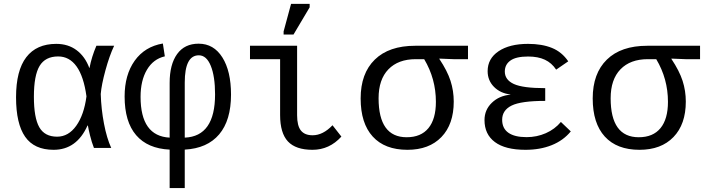

<svg xmlns="http://www.w3.org/2000/svg" viewBox="-20 -765 3641 993"><path d="M432.6 -115.7Q376.5 9.8 257.3 9.8Q157.2 9.8 110.1 -57.6Q63 -125 63 -261.7Q63 -400.4 116 -469.2Q168.9 -538.1 271 -538.1Q332.5 -538.1 376.2 -505.4Q419.9 -472.7 441.9 -413.6H442.9Q454.1 -471.7 478.5 -528.3H570.3Q545.9 -476.6 525.4 -401.6Q504.9 -326.7 501 -278.8Q503.4 -200.7 517.8 -125.5Q532.2 -50.3 555.2 0H465.8Q454.1 -29.8 445.6 -64.7Q437 -99.6 434.6 -115.7ZM155.3 -264.6Q155.3 -156.2 183.1 -107.2Q210.9 -58.1 275.4 -58.1Q334 -58.1 374.3 -114.5Q414.6 -170.9 427.2 -266.6Q413.1 -369.6 376 -421.4Q338.9 -473.1 280.8 -473.1Q214.4 -473.1 184.8 -424.1Q155.3 -375 155.3 -264.6Z M1174.8 -275.9Q1174.8 -142.6 1113.5 -70.1Q1052.2 2.4 935.5 8.8V207.5H857.4V8.8Q743.7 3.4 684.1 -65.9Q624.5 -135.3 624.5 -266.1Q624.5 -377.9 676.5 -450.9Q728.5 -523.9 822.3 -540L832.5 -473.6Q772.9 -460 740 -404.3Q707 -348.6 707 -264.2Q707 -61 857.4 -53.2V-336.4Q857.4 -431.6 896 -485.4Q934.6 -539.1 1007.3 -539.1Q1085.4 -539.1 1130.1 -468Q1174.8 -397 1174.8 -275.9ZM1092.3 -276.9Q1092.3 -370.1 1070.1 -424.6Q1047.9 -479 1008.3 -479Q935.5 -479 935.5 -337.9V-53.2Q1092.3 -59.6 1092.3 -276.9Z M1516.6 -168.9Q1516.6 -114.7 1536.1 -90.1Q1555.7 -65.4 1596.7 -65.4Q1650.4 -65.4 1699.7 -117.2L1745.6 -58.6Q1683.6 9.8 1596.2 9.8Q1509.8 9.8 1469.2 -33.4Q1428.7 -76.7 1428.7 -170.4V-459H1272.9V-528.3H1516.6ZM1446.8 -586.4V-602.5L1485.4 -745.1H1581.5V-727.1L1498 -586.4Z M2326.7 -239.7Q2326.7 -122.1 2262.9 -56.2Q2199.2 9.8 2087.4 9.8Q1970.2 9.8 1907.7 -58.8Q1845.2 -127.4 1845.2 -255.9Q1845.2 -385.3 1918.5 -456.8Q1991.7 -528.3 2127.4 -528.3H2400.4V-459H2324.7L2252.4 -461.9V-460Q2293.5 -398.4 2310.1 -346.9Q2326.7 -295.4 2326.7 -239.7ZM2234.4 -238.3Q2234.4 -357.4 2173.8 -459H2130.4Q2039.6 -459 1988.8 -406.5Q1938 -354 1938 -256.8Q1938 -55.2 2083.5 -55.2Q2157.2 -55.2 2195.8 -102.3Q2234.4 -149.4 2234.4 -238.3Z M2703.6 -55.7Q2756.3 -55.7 2803 -76.2Q2849.6 -96.7 2880.9 -134.3L2932.1 -85.4Q2893.1 -38.1 2833.3 -14.2Q2773.4 9.8 2697.8 9.8Q2593.3 9.8 2539.6 -30.3Q2485.8 -70.3 2485.8 -144Q2485.8 -196.8 2523.7 -233.4Q2561.5 -270 2619.6 -275.4V-276.4Q2567.4 -282.7 2534.7 -315.9Q2502 -349.1 2502 -397Q2502 -461.9 2558.6 -500Q2615.2 -538.1 2710.9 -538.1Q2783.2 -538.1 2834.7 -517.1Q2886.2 -496.1 2918.9 -447.8L2856.4 -404.8Q2833.5 -439.5 2798.1 -456.1Q2762.7 -472.7 2711.4 -472.7Q2648.9 -472.7 2619.9 -451.9Q2590.8 -431.2 2590.8 -395Q2590.8 -352.1 2637.5 -330.6Q2684.1 -309.1 2799.8 -309.1V-243.2Q2674.8 -243.2 2626 -219Q2577.1 -194.8 2577.1 -145.5Q2577.1 -101.1 2609.4 -78.4Q2641.6 -55.7 2703.6 -55.7Z M3526.9 -239.7Q3526.9 -122.1 3463.1 -56.2Q3399.4 9.8 3287.6 9.8Q3170.4 9.8 3107.9 -58.8Q3045.4 -127.4 3045.4 -255.9Q3045.4 -385.3 3118.7 -456.8Q3191.9 -528.3 3327.6 -528.3H3600.6V-459H3524.9L3452.6 -461.9V-460Q3493.7 -398.4 3510.3 -346.9Q3526.9 -295.4 3526.9 -239.7ZM3434.6 -238.3Q3434.6 -357.4 3374 -459H3330.6Q3239.7 -459 3189 -406.5Q3138.2 -354 3138.2 -256.8Q3138.2 -55.2 3283.7 -55.2Q3357.4 -55.2 3396 -102.3Q3434.6 -149.4 3434.6 -238.3Z"/></svg>

Font: Courier New
Style: Regular
Weight: 400
Designer: Steve Matteson
Foundry: Ascender Corporation
Version: Version 2.00.3